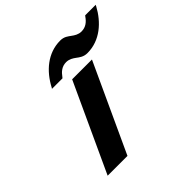

<svg xmlns="http://www.w3.org/2000/svg" viewBox="-186 -940 1124 1124"><g transform="rotate(-45 376.0 -378.5)"><path d="M510 -546H346L94 0H258ZM752 -757H665L660 -751C642 -725 619 -705 583 -705C557 -705 538 -718 523 -729C507 -740 490 -756 457 -756C352 -756 274 -685 228 -598L223 -590H310L315 -596C333 -621 356 -642 392 -642C418 -642 437 -629 452 -618C467 -607 486 -591 518 -591C623 -591 702 -663 748 -749Z"/></g></svg>

Font: Passageway
Style: BdSuIt
Weight: 700
Foundry: Ascender Corporation
Version: Version 1.11